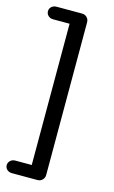

<svg xmlns="http://www.w3.org/2000/svg" viewBox="-134 -756 586 986"><g transform="rotate(15 159.5 -262.5)"><path d="M38 180Q22 180 11.5 170.5Q1 161 1 147Q1 133 11.5 123Q22 113 38 113H125V-638H38Q22 -638 11.5 -647.5Q1 -657 1 -672Q1 -686 11.5 -695.5Q22 -705 38 -705H173Q189 -705 199.5 -694.5Q210 -684 210 -668V143Q210 159 199.5 169.5Q189 180 173 180Z"/></g></svg>

Font: Chiron GoRound TC N
Style: Regular
Weight: 350
Designer: Ryoko NISHIZUKA 西塚涼子 (kana, bopomofo & ideographs); Paul D. Hunt (Latin, Greek & Cyrillic); Sandoll Communications 산돌커뮤니
Foundry: Adobe
Version: Version 1.000;hotconv 1.1.1;makeotfexe 2.6.0